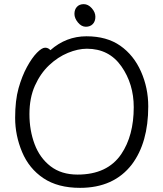

<svg xmlns="http://www.w3.org/2000/svg" viewBox="-20 -888 785 926"><path d="M440 -807Q440 -785 427.5 -772Q415 -759 394 -759Q373 -759 356 -779.5Q339 -800 339 -821Q339 -842 351 -855Q363 -868 384 -868Q405 -868 422.5 -848.5Q440 -829 440 -807ZM223 -646Q299 -713 397 -713Q495 -713 560 -667.5Q625 -622 660 -543Q695 -464 695 -375Q695 -200 616 -95Q529 18 366 18Q259 18 189.5 -28.5Q120 -75 86.5 -155Q53 -235 53 -319.5Q53 -404 69.5 -462.5Q86 -521 110 -565Q134 -609 158 -633.5Q182 -658 197.5 -658Q213 -658 223 -646ZM354 -46Q498 -46 565 -145Q625 -234 625 -371Q625 -483 565.5 -568Q506 -653 399 -653Q356 -653 307.5 -633Q259 -613 217 -573.5Q175 -534 148.5 -475Q122 -416 122 -337.5Q122 -259 147 -192.5Q172 -126 224 -86Q276 -46 354 -46Z"/></svg>

Font: ToneOZ-Pinyin-WenKai-Regular
Style: Regular
Weight: 400
Designer: Fontworks Inc.
Foundry: ToneOZ
Version: Version 0.240331